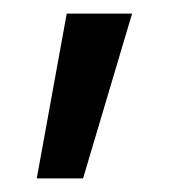

<svg xmlns="http://www.w3.org/2000/svg" viewBox="-20 -176 260 282"><path d="M34 86H102L174 -156H78Z"/></svg>

Font: Arthouse Owned Medium
Style: Regular
Weight: 500
Designer: Jeremy Tribby
Foundry: Tribby Type
Version: Version 1.000;PS 001.000;hotconv 1.0.88;makeotf.lib2.5.64775